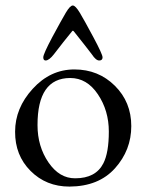

<svg xmlns="http://www.w3.org/2000/svg" viewBox="-20 -668 535 702"><path d="M171.4 -532.7Q205.1 -595.2 220.7 -621.6Q236.3 -647.9 246.1 -647.9Q255.9 -647.9 272 -621.1Q288.1 -594.2 321.3 -532.2Q354.5 -470.2 355 -458.5Q355 -446.8 342.8 -446.8Q330.6 -446.8 315.9 -469.2Q297.9 -493.2 250 -553.2Q246.1 -558.1 243.2 -553.2Q213.4 -517.1 176.8 -469.2Q159.7 -447.3 147 -446.8Q138.2 -446.8 138.2 -458.5Q138.2 -470.2 171.4 -532.7ZM233.9 14.2Q148.9 14.2 91.8 -43Q34.7 -100.1 35.2 -186.5Q35.2 -272.9 99.6 -343.3Q164.1 -414.1 252 -414.1Q339.8 -414.1 399.9 -354.5Q460 -294.9 460 -207Q460 -119.1 400.4 -52.7Q340.8 13.7 233.9 14.2ZM236.8 -382.8Q116.7 -382.8 117.2 -210Q117.2 -132.8 157.2 -74.2Q197.3 -15.6 254.9 -16.1Q330.1 -16.1 357.9 -70.8Q377.9 -109.9 377.9 -187Q377.9 -263.7 337.9 -323.2Q297.9 -382.8 236.8 -382.8Z"/></svg>

Font: EBGaramond
Style: Regular
Weight: 400
Version: Version 000.012g